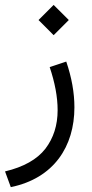

<svg xmlns="http://www.w3.org/2000/svg" viewBox="-20 -500 375 781"><path d="M136.7 -418.5 198.2 -356.9 259.8 -418.5 198.2 -480ZM23.9 261.2C199.7 225.1 282.7 95.2 282.7 -63.5C282.7 -123 271.5 -185.1 249.5 -249.5L182.1 -227.1C203.1 -164.6 214.4 -106 214.4 -51.8C214.4 9.3 197.8 61.5 164.6 105C130.9 148.4 76.2 179.2 0.5 197.3Z"/></svg>

Font: Vazirmatn Light
Style: Regular
Weight: 300
Designer: Saber Rastikerdar
Foundry: Saber Rastikerdar
Version: Version 33.003